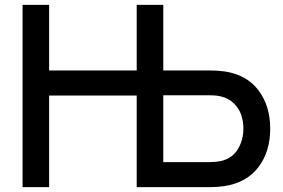

<svg xmlns="http://www.w3.org/2000/svg" viewBox="-20 -770 1163 790"><path d="M904.3 -476.1Q995.1 -462.4 1043.5 -398.4Q1091.8 -334.5 1091.8 -240.7Q1091.8 -146.5 1043.7 -82.8Q995.6 -19 904.3 -4.4Q874 0 845.7 0H542.5V-377H182.1V0H72.8V-750H182.1V-480H542.5V-750H651.9V-480H845.7Q877.4 -480 904.3 -476.1ZM889.6 -107.4Q936.5 -119.1 959 -156.7Q981.4 -194.3 981.4 -240.7Q981.4 -270 972.9 -296.1Q964.4 -322.3 942.9 -344Q921.4 -365.7 889.6 -373Q872.1 -377.9 841.8 -377.9H651.9V-103H841.8Q866.2 -103 889.6 -107.4Z"/></svg>

Font: Manrope3 Semibold
Style: Regular
Weight: 600
Width: 4
Designer: Mikhail Sharanda
Foundry: Mikhail Sharanda
Version: Version 3.000;PS 003.000;hotconv 1.0.88;makeotf.lib2.5.64775